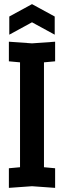

<svg xmlns="http://www.w3.org/2000/svg" viewBox="-20 -906 310 930"><path d="M23 4V-91L77 -96V-604L23 -609V-704L135 -696L247 -704V-609L193 -604V-96L247 -91V4L135 -4ZM25 -738V-826L135 -886L245 -826V-738L135 -798Z"/></svg>

Font: Tektur Condensed Medium
Style: Regular
Weight: 500
Width: 3
Designer: Adam Jagosz
Foundry: Adam Jagosz
Version: Version 1.005;gftools[0.9.30]